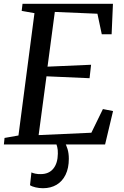

<svg xmlns="http://www.w3.org/2000/svg" viewBox="-24 -763 654 1014"><path d="M-3.5 0 0 -34.5 73.5 -47.5 158 -693.5 90.5 -705.5 95 -743H572.5L565.5 -582H513.5L490.5 -690.5L265.5 -700L227 -411L457 -421L449 -350L221.5 -360L180 -49.5L458.5 -62L519.5 -187L573 -176.5L531 0ZM294 -14 317 -12Q326 2 332.8 24.5Q339.5 47 339.5 75.5Q339.5 124.5 322.5 159.5Q305.5 194.5 274.8 212.8Q244 231 203 231Q183 231 163.8 226.5Q144.5 222 134.5 215L142 147.5Q148.5 151 162.2 154Q176 157 191 156.5Q234 156.5 257.5 127.8Q281 99 281.5 48.5Q282 27.5 278.2 13Q274.5 -1.5 270.5 -12Z"/></svg>

Font: Merriweather 48pt
Style: Italic
Weight: 400
Italic angle: -7.8°
Version: Version 2.101